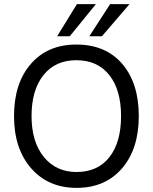

<svg xmlns="http://www.w3.org/2000/svg" viewBox="-20 -903 740 931"><path d="M653 -340Q653 -181 571.5 -86.5Q490 8 351 8Q214 8 131 -87Q48 -182 48 -340Q48 -499 129.5 -593Q211 -687 350 -687Q492 -687 572.5 -593.5Q653 -500 653 -340ZM133 -340Q133 -215 192.5 -142Q252 -69 351 -69Q454 -69 510.5 -141Q567 -213 567 -340Q567 -467 510 -539Q453 -611 350 -611Q248 -611 190.5 -538.5Q133 -466 133 -340ZM474 -727H413L514 -883H608ZM318 -727H257L353 -883H445Z"/></svg>

Font: Hind Siliguri
Style: Regular
Weight: 400
Designer: Jyotish Sonowal
Foundry: Indian Type Foundry
Version: Version 1.001;PS 1.0;hotconv 1.0.86;makeotf.lib2.5.63406; tt